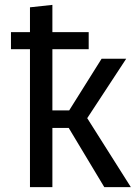

<svg xmlns="http://www.w3.org/2000/svg" viewBox="-20 -768 567 788"><path d="M338 -283 517 0H408L262 -243H195V0H103V-566H25V-636H103V-738L195 -748V-636H344V-566H195V-315H264L397 -527H498Z"/></svg>

Font: Fira Sans
Style: Regular
Weight: 400
Designer: Carrois Corporate & Edenspiekermann AG
Foundry: Carrois Corporate GbR & Edenspiekermann AG
Version: Version 4.106;PS 004.106;hotconv 1.0.70;makeotf.lib2.5.58329